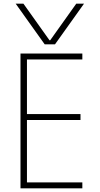

<svg xmlns="http://www.w3.org/2000/svg" viewBox="-20 -1020 540 1040"><path d="M65 -1000H107L248 -802H252L393 -1000H435L278 -780H222ZM91 0V-730H426V-698H126V-402H416V-370H126V-32H426V0Z"/></svg>

Font: M PLUS 1 Code ExtraLight
Style: Regular
Weight: 250
Designer: Coji Morishita
Foundry: UNDERFOREST DESIGN
Version: Version 1.002